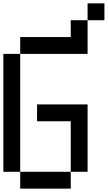

<svg xmlns="http://www.w3.org/2000/svg" viewBox="-20 -1120 640 1140"><path d="M0 -100V-800H100V-100ZM100 -100H400V0H100ZM100 -800V-900H400V-1000H500V-800ZM200 -400V-500H500V-100H400V-400ZM500 -1100H600V-1000H500Z"/></svg>

Font: Galmuri9 Regular
Style: Regular
Weight: 400
Designer: Lee Minseo (quiple)
Version: Version 2.399;hotconv 1.1.1;makeotfexe 2.6.0 DEVELOPMENT